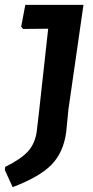

<svg xmlns="http://www.w3.org/2000/svg" viewBox="-25 -663 382 789"><path d="M318 -643 256 -212 247 -120Q236 -37 187 13.5Q138 64 27 106L-5 36L-4 23Q61 -9 90 -41Q119 -73 126 -123L135 -200L173 -545L70 -544L62 -553L79 -643Z"/></svg>

Font: Alegreya Sans
Style: Bold Italic
Weight: 700
Italic angle: -7°
Designer: Juan Pablo del Peral
Foundry: Huerta Tipografica
Version: Version 2.007